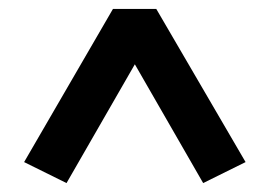

<svg xmlns="http://www.w3.org/2000/svg" viewBox="-20 -713 600 430"><path d="M129 -303 34 -350 233 -693H330L530 -350L435 -303L282 -569Z"/></svg>

Font: Ubuntu Sans Mono Medium
Style: Regular
Weight: 500
Monospace: yes
Designer: Dalton Maag Ltd
Foundry: Dalton Maag Ltd
Version: Version 1.006